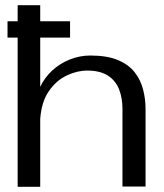

<svg xmlns="http://www.w3.org/2000/svg" viewBox="-20 -720 631 740"><path d="M48 0V-575H9V-638H48V-700H135V-638H250V-575H135V-385Q151 -420 180.5 -447.5Q210 -475 248.5 -490.5Q287 -506 328 -506Q393 -506 434.5 -488.5Q476 -471 499 -441.5Q522 -412 531.5 -375Q541 -338 541 -300V-1H452V-300Q452 -342 439 -375.5Q426 -409 396 -428.5Q366 -448 316 -448Q277 -448 237 -429Q197 -410 168.5 -369Q140 -328 135 -262V0Z"/></svg>

Font: Panamera Medium
Style: Regular
Weight: 500
Designer: Bastien Sozeau
Foundry: NBR — Bastien Sozeau
Version: Version 3.002; ttfautohint (v1.8.4.7-5d5b);gftools[0.9.33]